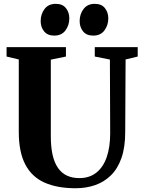

<svg xmlns="http://www.w3.org/2000/svg" viewBox="-20 -994 762 1022"><path d="M383 8Q283 8 215.5 -22.8Q148 -53.5 114 -119.8Q80 -186 80 -291V-677.5L15 -693V-743H331V-693L250.5 -676.5V-269.5Q250.5 -211.5 260 -169.5Q269.5 -127.5 288.8 -100Q308 -72.5 336.5 -59.2Q365 -46 402.5 -46Q456 -46 492.5 -74.8Q529 -103.5 547.8 -157Q566.5 -210.5 566.5 -285L565 -677L484.5 -693V-743H713V-693L648.5 -677.5L646.5 -291Q646.5 -210 626.5 -153Q606.5 -96 570.2 -60.5Q534 -25 486 -8.5Q438 8 383 8ZM268 -804.5Q233 -804.5 214.8 -827Q196.5 -849.5 196.5 -881.5Q196.5 -919 217.2 -946.2Q238 -973.5 276.5 -973.5H277.5Q313 -973.5 331 -950.8Q349 -928 349 -896.5Q349 -860 328.5 -832.2Q308 -804.5 269 -804.5ZM475.5 -804.5Q440.5 -804.5 422.2 -827Q404 -849.5 404 -881.5Q404 -919 424.8 -946.2Q445.5 -973.5 484 -973.5H485Q520.5 -973.5 538.5 -950.8Q556.5 -928 556.5 -896.5Q556.5 -860 536 -832.2Q515.5 -804.5 476.5 -804.5Z"/></svg>

Font: Merriweather 60pt ExtraBold
Style: Regular
Weight: 800
Version: Version 2.100